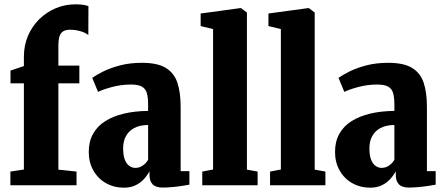

<svg xmlns="http://www.w3.org/2000/svg" viewBox="-20 -857 2045 888"><path d="M28 0V-63.5L90.5 -73V-471.5H28.5V-530.5L90.5 -551.5V-595Q90.5 -646.5 109.2 -690.8Q128 -735 161.2 -767.8Q194.5 -800.5 237.5 -818.8Q280.5 -837 329 -837Q354 -837 369 -834Q384 -831 389 -828.5L388.5 -695Q373.5 -707 350.2 -713.2Q327 -719.5 304.5 -719.5Q282.5 -719.5 270.8 -711.2Q259 -703 254.5 -686.5Q250 -670 250 -645.5V-553.5H347V-471.5H250V-72.5L334 -63.5V0Z M553.5 11Q507 11 470 -10Q433 -31 411.8 -68.5Q390.5 -106 390.5 -154.5Q390.5 -202.5 410.5 -238.2Q430.5 -274 467.2 -297Q504 -320 554.2 -331.8Q604.5 -343.5 665 -344V-373.5Q665 -404.5 659.5 -425.2Q654 -446 637 -456Q620 -466 585 -466Q540.5 -466 497.8 -454.5Q455 -443 433.5 -432L406.5 -497Q425.5 -510.5 458.2 -526.8Q491 -543 536 -554.8Q581 -566.5 637 -566.5Q708 -566.5 746.8 -543Q785.5 -519.5 800.5 -474.2Q815.5 -429 815.5 -363V-65.5H856V-3Q846 -1 824 2.5Q802 6 777 8.2Q752 10.5 732 10.5Q700.5 10.5 686 -4.5Q671.5 -19.5 671.5 -47V-65Q661 -45.5 645 -28Q629 -10.5 606.2 0.2Q583.5 11 553.5 11ZM606 -80.5Q625.5 -80.5 641 -91.8Q656.5 -103 665 -118V-279Q626 -278.5 600.5 -264.8Q575 -251 562.2 -227Q549.5 -203 549.5 -171.5Q549.5 -138.5 557.2 -118.8Q565 -99 578 -89.8Q591 -80.5 606 -80.5Z M965.5 -73V-722.5L908 -736.5V-794.5L1091.5 -819.5H1095L1122 -799V-72.5L1171.5 -63.5V0H915.5V-63.5Z M1279 -73V-722.5L1221.5 -736.5V-794.5L1405 -819.5H1408.5L1435.5 -799V-72.5L1485 -63.5V0H1229V-63.5Z M1692.5 11Q1646 11 1609 -10Q1572 -31 1550.8 -68.5Q1529.5 -106 1529.5 -154.5Q1529.5 -202.5 1549.5 -238.2Q1569.5 -274 1606.2 -297Q1643 -320 1693.2 -331.8Q1743.5 -343.5 1804 -344V-373.5Q1804 -404.5 1798.5 -425.2Q1793 -446 1776 -456Q1759 -466 1724 -466Q1679.5 -466 1636.8 -454.5Q1594 -443 1572.5 -432L1545.5 -497Q1564.5 -510.5 1597.2 -526.8Q1630 -543 1675 -554.8Q1720 -566.5 1776 -566.5Q1847 -566.5 1885.8 -543Q1924.5 -519.5 1939.5 -474.2Q1954.5 -429 1954.5 -363V-65.5H1995V-3Q1985 -1 1963 2.5Q1941 6 1916 8.2Q1891 10.5 1871 10.5Q1839.5 10.5 1825 -4.5Q1810.5 -19.5 1810.5 -47V-65Q1800 -45.5 1784 -28Q1768 -10.5 1745.2 0.2Q1722.5 11 1692.5 11ZM1745 -80.5Q1764.5 -80.5 1780 -91.8Q1795.5 -103 1804 -118V-279Q1765 -278.5 1739.5 -264.8Q1714 -251 1701.2 -227Q1688.5 -203 1688.5 -171.5Q1688.5 -138.5 1696.2 -118.8Q1704 -99 1717 -89.8Q1730 -80.5 1745 -80.5Z"/></svg>

Font: Merriweather 24pt SemiCondensed Black
Style: Regular
Weight: 900
Width: 4
Designer: Eben Sorkin
Foundry: Eben Sorkin
Version: Version 2.100